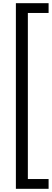

<svg xmlns="http://www.w3.org/2000/svg" viewBox="-20 -849 323 1198"><path d="M79.1 -829.1H283.2V-768.1H153.8V268.1H283.2V329.1H79.1Z"/></svg>

Font: Oakes Grotesk
Style: Regular
Weight: 400
Designer: Samuel Oakes
Foundry: Samuel Oakes
Version: Version 1.0 | wf-rip DC20170320